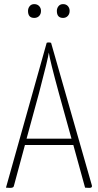

<svg xmlns="http://www.w3.org/2000/svg" viewBox="-20 -911 476 932"><path d="M146 -824Q116 -824 116 -858Q116 -871 124 -881Q132 -891 146 -891Q161 -891 170 -881.5Q179 -872 179 -858Q179 -843 170 -833.5Q161 -824 146 -824ZM286 -824Q256 -824 256 -858Q256 -871 264 -881Q272 -891 286 -891Q301 -891 309.5 -881.5Q318 -872 318 -858Q318 -843 309 -833.5Q300 -824 286 -824ZM426 -11Q429 1 414 1Q400 1 393 0L336 -207H101L47 -7Q45 1 29 1Q18 1 9 0L206 -701Q206 -705 215 -705Q224 -705 228 -703ZM109 -238H327L266 -458Q221 -623 217 -656Q214 -629 169 -458Z"/></svg>

Font: Yanone Kaffeesatz Thin
Style: Regular
Weight: 250
Designer: Yanone (Cyrillic: Daniel Pouzeot)
Foundry: Yanone
Version: Version 1.003;PS 001.003;hotconv 1.0.88;makeotf.lib2.5.64775